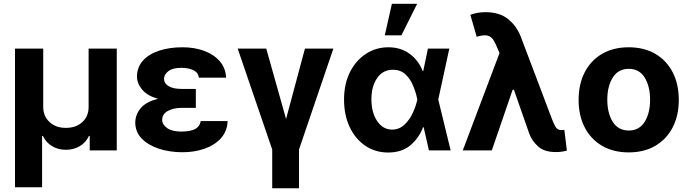

<svg xmlns="http://www.w3.org/2000/svg" viewBox="-20 -806 3696 1029"><path d="M60.4 197.8V-545.5H211.6V-232.2Q212 -182.9 245.6 -151.8Q279.1 -120.7 333.1 -120.7Q387.8 -120.7 421.3 -151.8Q454.9 -182.9 454.9 -232.2V-545.5H605.8V0H460.9V-77.4H456.7Q440.3 -41.9 407.3 -22.5Q374.3 -3.2 333.1 -3.2Q292.3 -3.2 259.4 -22.5Q226.6 -41.9 209.9 -77.4H205.6V197.8Z M1029.5 -285.9V-228H952.1Q912.3 -228 881 -212.2Q849.8 -196.4 849.1 -163Q849.8 -138.1 875.9 -119.5Q902 -100.9 951.3 -100.9Q1002.1 -100.9 1027 -115.2Q1051.8 -129.6 1055.8 -157.3H1199.9Q1197.8 -102.3 1163.9 -65Q1130 -27.7 1076 -8.9Q1022 9.9 959.2 9.9Q887.8 9.9 830.1 -9.4Q772.4 -28.8 738.8 -64.3Q705.3 -99.8 704.9 -148.4Q705.3 -192.5 734.6 -226.9Q763.8 -261.4 827.1 -276.3Q769.9 -292.3 742.2 -325.3Q714.5 -358.3 714.1 -395.6Q714.5 -446 745.9 -481Q777.3 -516 832.4 -534.3Q887.4 -552.6 958.5 -552.6Q1022.7 -552.6 1074.8 -533.2Q1126.8 -513.8 1158 -477.5Q1189.3 -441.1 1191.8 -389.9H1045.8Q1042.6 -416.9 1016.9 -429.7Q991.1 -442.5 951 -442.5Q905.9 -442.5 882.6 -424.7Q859.4 -407 859 -383.5Q859.4 -359 883.7 -344.3Q908 -329.5 952.1 -329.5H1029.5Z M1253.9 -545.5H1407L1513.1 -168.3L1614.3 -545.5H1766.7L1582.4 -4.6V203.1H1438.9V-4.6Z M2058.9 11.4Q1990.4 11 1937.3 -25.2Q1884.2 -61.4 1854 -125.4Q1823.9 -189.3 1823.9 -272.7Q1823.9 -355.8 1855.3 -418.9Q1886.7 -481.9 1940.7 -517.2Q1994.7 -552.6 2061.4 -552.6Q2127.5 -552.6 2175.2 -517.8Q2223 -483 2245.7 -424.7H2248.2L2273.4 -545.5H2388.1L2328.8 -272.7L2395.2 0H2278.8L2250.4 -124.3H2247.5Q2225.5 -66.4 2179.3 -27.3Q2133.2 11.7 2058.9 11.4ZM2216.6 -272.7 2216.3 -274.1Q2209.2 -310 2194.1 -346.6Q2179 -383.2 2152.7 -407.7Q2126.4 -432.2 2085.9 -432.2Q2032 -432.2 2001.2 -387.6Q1970.5 -343 1970.5 -273.8Q1970.5 -203.5 2001.2 -157.5Q2032 -111.5 2081.3 -111.5Q2119.3 -111.5 2147 -137.3Q2174.7 -163 2191.9 -200.1Q2209.2 -237.2 2216.3 -271.3ZM2042.3 -616.8 2080.3 -785.5H2215.6L2131.4 -616.8Z M2957.7 8.9Q2897.4 8.9 2864.3 -20.8Q2831.3 -50.4 2816.8 -89.1L2734.4 -324.6H2727.3L2615.8 0H2460.2L2657 -521.3L2647.7 -543.7Q2636 -572.8 2624.5 -591.4Q2612.9 -610.1 2592.9 -615.2Q2572.8 -620.4 2534.8 -609L2500.7 -726.6Q2518.1 -733 2537.8 -736.9Q2557.5 -740.8 2581.3 -740.8Q2657.7 -740.8 2703.8 -703.1Q2750 -665.5 2771.7 -607.6L2938.9 -166.2Q2950.3 -137.1 2959.7 -122.9Q2969.1 -108.7 2990.1 -108.7Q2994 -108.7 2996.3 -109.2Q2998.6 -109.7 3004.6 -110.1L3018.1 1.1Q3009.2 3.9 2992.2 6.6Q2975.1 9.2 2957.7 8.9Z M3349.4 10.7Q3266.7 10.7 3206.5 -24.7Q3146.3 -60 3113.6 -123.4Q3081 -186.8 3081 -270.6Q3081 -355.1 3113.6 -418.5Q3146.3 -481.9 3206.5 -517.2Q3266.7 -552.6 3349.4 -552.6Q3432.2 -552.6 3492.4 -517.2Q3552.6 -481.9 3585.2 -418.5Q3617.9 -355.1 3617.9 -270.6Q3617.9 -186.8 3585.2 -123.4Q3552.6 -60 3492.4 -24.7Q3432.2 10.7 3349.4 10.7ZM3350.1 -106.5Q3406.2 -106.5 3435.2 -153.4Q3464.1 -200.3 3464.1 -271.7Q3464.1 -343 3435.2 -390.1Q3406.2 -437.1 3350.1 -437.1Q3293 -437.1 3263.8 -390.1Q3234.7 -343 3234.7 -271.7Q3234.7 -200.3 3263.8 -153.4Q3293 -106.5 3350.1 -106.5Z"/></svg>

Font: Inter UI
Style: Bold
Weight: 700
Designer: Rasmus Andersson
Foundry: rsms
Version: 3.2;8d6f07862